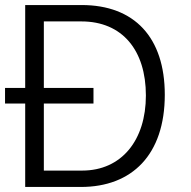

<svg xmlns="http://www.w3.org/2000/svg" viewBox="-20 -742 759 762"><path d="M303 -657C466 -657 559 -542 559 -363C559 -186 463 -65 306 -65H154V-331H351V-393H154V-657ZM301 0C504 0 634 -128 634 -366C634 -593 514 -722 304 -722H80V-393H0V-331H80V0Z"/></svg>

Font: Perun Light
Style: Regular
Weight: 300
Foundry: Copyright (c) Stefan Peev, Context Ltd, 2016
Version: Version 1.089